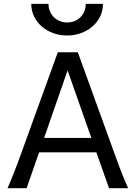

<svg xmlns="http://www.w3.org/2000/svg" viewBox="-20 -987 721 1007"><path d="M334.5 -617.7 211.4 -263.7H459ZM19.5 0Q25.9 -14.6 32.7 -30.8Q39.6 -46.9 47.6 -67.1Q55.7 -87.4 65.4 -113.3Q75.2 -139.2 87.9 -173.3L283.2 -712.9H388.2L583.5 -173.3Q595.7 -139.2 605.5 -113.3Q615.2 -87.4 623.5 -67.1Q631.8 -46.9 638.7 -30.8Q645.5 -14.6 651.9 0H551.8L485.4 -188H185.1L119.6 0ZM520 -966.8Q520 -931.2 505.4 -900.9Q490.7 -870.6 465.1 -848.4Q439.5 -826.2 405.3 -813.5Q371.1 -800.8 332 -800.8Q292.5 -800.8 258.3 -813.5Q224.1 -826.2 198.7 -848.4Q173.3 -870.6 158.7 -900.9Q144 -931.2 144 -966.8H234.4Q234.4 -945.3 242.2 -927.2Q250 -909.2 263.2 -896.2Q276.4 -883.3 294.2 -876.2Q312 -869.1 332 -869.1Q352.5 -869.1 370.4 -876.2Q388.2 -883.3 401.4 -896.2Q414.6 -909.2 422.1 -927.2Q429.7 -945.3 429.7 -966.8Z"/></svg>

Font: Andika Compact
Style: Regular
Weight: 400
Designer: Victor Gaultney, Annie Olsen, Julie Remington, Don Collingsworth, Eric Hays, Becca Hirsbrunner
Foundry: SIL International
Version: Version 5.000 ; LnSpcTght